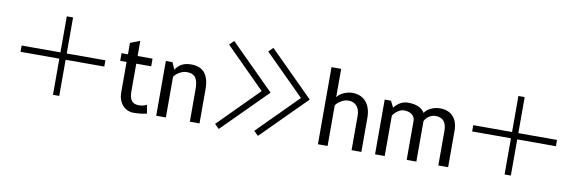

<svg xmlns="http://www.w3.org/2000/svg" viewBox="-50 -1086 4531 1506"><g transform="rotate(10 2215.0 -333.5)"><path d="M442 -309H750V-359H442V-646H392V-359H83V-309H392V-21H442Z M1038 8C1076 8 1112 4 1144 -4L1132 -72C1111 -62 1091 -57 1071 -57C1016 -57 993 -85 993 -158V-375H1112V-436H993V-557L916 -527V-436H865V-375H916V-127C916 -53 966 8 1038 8Z M1395 -379C1469 -379 1486 -334 1486 -253V0H1563V-270C1563 -386 1516 -444 1420 -444C1362 -444 1321 -423 1295 -380L1271 -436H1218V0H1295V-324C1312 -350 1355 -379 1395 -379Z M1719 17 2070 -334 1719 -684 1684 -649 1999 -334 1684 -17ZM2031 17 2382 -334 2031 -684 1996 -649 2312 -334 1996 -17Z M2704 -444C2655 -444 2603 -419 2583 -388V-614H2506V0H2583V-324C2600 -349 2642 -379 2683 -379C2741 -379 2774 -339 2774 -274V0H2852V-274C2852 -373 2800 -444 2704 -444Z M3280 -386C3255 -425 3211 -444 3149 -444C3104 -444 3067 -424 3037 -385L3011 -436H2961V0H3038V-321C3050 -345 3090 -379 3125 -379C3178 -379 3213 -353 3213 -310V0H3290V-322C3301 -350 3338 -379 3376 -379C3435 -379 3465 -345 3465 -276V0H3543V-291C3543 -387 3491 -444 3401 -444C3352 -444 3297 -419 3280 -386Z M4039 -309H4347V-359H4039V-646H3989V-359H3680V-309H3989V-21H4039Z"/></g></svg>

Font: linja pona
Style: Regular
Weight: 400
Foundry: jan Same & David A Roberts
Version: Version 4.9